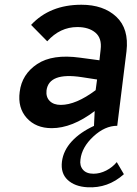

<svg xmlns="http://www.w3.org/2000/svg" viewBox="-20 -530 579 809"><path d="M472 153 502 204Q435 264 348 259Q295 256 265 228Q235 200 241 151Q247 104 282.5 65.5Q318 27 377 0H376L379 -62Q284 10 198 10Q131 10 92.5 -33Q54 -76 63 -143Q72 -217 136.5 -260Q201 -303 317 -287L399 -276L404 -321Q410 -369 382 -392.5Q354 -416 306 -416Q233 -416 179 -356L111 -425Q190 -510 323 -510Q416 -510 470 -459.5Q524 -409 513 -314L474 0Q422 0 373.5 45Q325 90 319 142Q315 168 329.5 185Q344 202 374 202Q401 202 427.5 188.5Q454 175 472 153ZM176 -149Q173 -121 189.5 -104.5Q206 -88 236 -88Q300 -88 383 -150L389 -195L324 -205Q186 -226 176 -149Z"/></svg>

Font: Orkney Medium
Style: MediumItalic
Weight: 500
Designer: Samuel Oakes and Alfredo Marco Pradil
Foundry: Alfredo Marco Pradil
Version: 1.0; ttfautohint (v1.5)